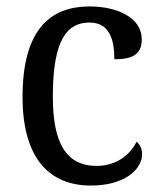

<svg xmlns="http://www.w3.org/2000/svg" viewBox="-20 -566 497 596"><path d="M262 10C371 10 421 -43 421 -87C421 -105 414 -118 404 -126C383 -84 340 -51 280 -51C184 -51 144 -124 144 -266C144 -445 189 -496 258 -496C319 -496 335 -445 335 -382C393 -382 420 -398 420 -444C420 -512 343 -546 258 -546C140 -546 50 -479 50 -265C50 -69 138 10 262 10Z"/></svg>

Font: Noto Serif Sinhala SemiCondensed
Style: Regular
Weight: 400
Width: 4
Designer: Jelle Bosma - Monotype Design Team
Foundry: Monotype Imaging Inc.
Version: Version 2.007